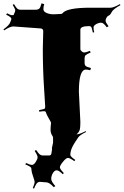

<svg xmlns="http://www.w3.org/2000/svg" viewBox="-48 -908 726 1126"><path d="M190.4 -741.2 30.3 -752.9Q10.7 -752.9 -23.4 -730L-27.8 -735.8Q6.3 -759.8 12.2 -777.8L17.6 -792Q18.6 -793.9 18.6 -797.9Q18.6 -807.6 -11.7 -821.8L-6.8 -830.1Q15.1 -818.8 21.7 -818.8Q28.3 -818.8 30.8 -819.8Q34.2 -821.3 34.2 -826.2Q41.5 -839.8 41.5 -846.9Q41.5 -854 26.4 -879.9L34.2 -883.8Q46.9 -862.3 54 -856.7Q61 -851.1 70.3 -851.1H161.1Q174.8 -851.1 182.1 -857.4Q189.5 -863.8 195.3 -888.2L211.4 -883.8Q206.5 -869.1 206.5 -854.2Q206.5 -839.4 226.8 -831.3Q247.1 -823.2 268.6 -824.2L309.6 -826.2Q318.4 -828.1 318.4 -830.1Q343.3 -862.8 481.4 -862.8H601.6Q617.2 -862.8 655.3 -883.8L658.2 -877.9Q615.7 -854.5 607.9 -838.4Q600.1 -822.3 591.3 -817.6Q582.5 -813 581.5 -811L575.2 -801.8Q571.3 -793.9 571.3 -785.6Q571.3 -777.3 588.4 -753.9L578.1 -748Q559.1 -774.9 545.2 -774.9Q531.2 -774.9 515.9 -766.4Q500.5 -757.8 500.5 -746.3Q500.5 -734.9 504.4 -719.2L496.6 -716.8Q490.2 -748 485.8 -751.2Q481.4 -754.4 476.6 -754.9H475.6Q423.3 -754.9 423.3 -733.9V-620.1Q423.3 -613.3 431.2 -606.7Q439 -600.1 447 -600.1Q455.1 -600.1 479.5 -609.9L483.4 -600.1Q460 -590.3 454.1 -584.2Q448.2 -578.1 448.2 -567.9V-539.1Q448.2 -527.3 454.6 -521.2Q460.9 -515.1 485.4 -508.8L481.4 -496.1Q465.3 -500 455.6 -500Q414.6 -500 414.6 -370.1L423.3 -193.8Q423.3 -151.9 417.5 -141.1Q411.6 -130.4 408.2 -127Q404.8 -123.5 402.6 -122.1Q400.4 -120.6 400.4 -120.1Q418.5 -120.1 454.6 -139.2L456.5 -133.8Q419.9 -116.2 410.2 -101.1Q409.2 -99.6 403.1 -90.3Q397 -81.1 395 -78.4Q393.1 -75.7 387.7 -66.9Q382.3 -58.1 380.1 -53.7Q377.9 -49.3 374 -41.3Q370.1 -33.2 368.7 -27.3Q364.3 -10.7 364.3 -0.2Q364.3 10.3 393.6 29.8L388.2 37.1Q361.3 18.1 350.6 18.1Q339.8 18.1 321.5 40.5Q303.2 63 303.2 73.2Q303.2 83.5 326.2 106.9L320.3 113.8Q296.9 90.8 284.2 90.8Q271.5 90.8 262 107.4Q252.4 124 252.4 140.4Q252.4 156.7 276.4 183.1L267.6 189.9Q241.2 161.1 222.2 161.1H218.3L184.6 158.2Q183.6 159.2 182.1 159.2H180.2Q172.9 160.6 167 168Q161.1 175.3 151.4 198.2L144.5 194.8Q155.3 167.5 155.3 160.2Q155.3 152.8 146.2 127Q137.2 101.1 136.7 90.3Q136.2 79.6 134.8 76.2Q129.9 67.9 100.6 56.2L104.5 47.9Q128.9 59.1 139.6 59.1Q150.4 59.1 161.4 42Q172.4 24.9 172.4 13.9Q172.4 2.9 155.3 -22.9L163.6 -28.8Q177.7 -7.8 185.5 -2Q193.4 3.9 203.1 3.9H239.3Q251.5 3.9 253.4 -7.8L257.3 -32.2L256.3 -39.1L263.2 -70.8V-101.1Q263.2 -104 261.2 -107.9Q248.5 -126.5 248.5 -145.5Q248.5 -164.6 251.5 -188Q251.5 -190.9 238.5 -212.9Q225.6 -234.9 222.2 -246.1Q220.7 -255.9 210.7 -255.9Q200.7 -255.9 182.1 -252.9L181.2 -262.2Q211.9 -267.6 214.6 -271.5Q217.3 -275.4 217 -283.9Q216.8 -292.5 210 -397.5Q203.1 -502.4 203.1 -622.1L205.6 -727.1Q205.6 -732.9 200.9 -737.1Q196.3 -741.2 190.4 -741.2Z"/></svg>

Font: Eater
Style: Regular
Weight: 400
Version: Version 001.002